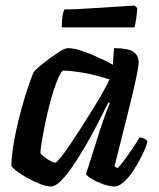

<svg xmlns="http://www.w3.org/2000/svg" viewBox="-20 -674 573 694"><path d="M164 0Q148 0 125 -9Q102 -18 78.5 -31Q55 -44 39 -56.5Q23 -69 21 -75Q22 -112 29.5 -156Q37 -200 48 -244Q59 -288 70.5 -325Q82 -362 91 -386.5Q100 -411 103 -415Q108 -422 124.5 -435.5Q141 -449 161 -464Q181 -479 198.5 -489.5Q216 -500 226 -500Q245 -500 271.5 -491.5Q298 -483 328.5 -469.5Q359 -456 388 -440L392 -500Q441 -500 461 -487.5Q481 -475 481 -449Q481 -432 470 -382Q459 -332 439.5 -254Q420 -176 394 -73L405 -66Q416 -77 430 -96Q444 -115 459 -137Q474 -159 484 -177Q493 -177 502 -172.5Q511 -168 513 -163Q508 -142 494.5 -114.5Q481 -87 464 -60.5Q447 -34 428.5 -17Q410 0 394 0Q375 0 352 -8.5Q329 -17 311.5 -27.5Q294 -38 291 -45L344 -212Q351 -231 356 -246.5Q361 -262 366.5 -275Q372 -288 377 -301L372 -304Q355 -270 334 -229Q313 -188 289.5 -147.5Q266 -107 243 -73.5Q220 -40 200 -20Q180 0 164 0ZM180 -86Q184 -86 198 -103Q212 -120 231 -148Q250 -176 271.5 -209.5Q293 -243 314 -277Q335 -311 351.5 -340Q368 -369 376 -387Q326 -403 283.5 -410.5Q241 -418 207 -419Q196 -407 184.5 -377.5Q173 -348 162.5 -309Q152 -270 144 -231Q136 -192 131 -162Q126 -132 126 -120Q136 -108 154 -97Q172 -86 180 -86ZM203.2 -575Q203.2 -601 206.4 -618Q209.5 -635 213.1 -640Q240.1 -640 276.6 -642Q313 -644 350.8 -646.5Q388.6 -649 419.7 -651Q450.7 -653 466.9 -654L475.9 -645Q475 -623 471.9 -603Q468.7 -583 466 -575Z"/></svg>

Font: Texturina 12pt SemiBold
Style: Italic
Weight: 600
Italic angle: -11°
Version: Version 1.002